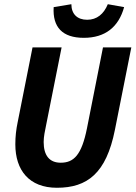

<svg xmlns="http://www.w3.org/2000/svg" viewBox="-20 -876 641 908"><path d="M249.2 12C393 12 482.4 -56.6 523.3 -261.3L601 -651.7H467L391.3 -269.3C365.9 -142.1 328.5 -106.5 267.2 -106.5C214 -106.5 186.5 -140.6 186.5 -204.4C186.5 -230.1 192.6 -257.1 198.2 -284.9L271.3 -651.7H133.8L63.9 -299.9C56.2 -263 52.5 -230.7 52.5 -193.2C52.5 -71.2 117.6 12 249.2 12ZM376.3 -697.1C477.8 -697.1 541 -748.4 567 -842.3L489.9 -856.1C470.9 -810 438.5 -782.5 392.3 -782.5C345.9 -782.5 317.7 -809 317.5 -856.1L233.8 -842.3C228.1 -747.7 274.9 -697.1 376.3 -697.1Z"/></svg>

Font: Source Code Variable
Style: Italic
Weight: 400
Italic angle: -11°
Monospace: yes
Designer: Paul D. Hunt, Teo Tuominen
Foundry: Adobe Systems Incorporated
Version: Version 1.005;PS 1.0;hotconv 16.6.54;makeotf.lib2.5.65590